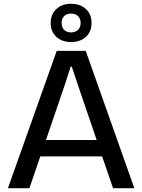

<svg xmlns="http://www.w3.org/2000/svg" viewBox="-20 -999 756 1019"><path d="M22 0 281 -729H435L693 0H580L522 -169H194L136 0ZM357 -776Q309 -776 279 -803.5Q249 -831 249 -877Q249 -923 279 -951Q309 -979 357 -979Q406 -979 436 -951Q466 -923 466 -877Q466 -831 436 -803.5Q406 -776 357 -776ZM320.5 -840.5Q334 -827 357 -827Q380 -827 394 -840.5Q408 -854 408 -877Q408 -900 394 -913.5Q380 -927 357 -927Q334 -927 320.5 -913.5Q307 -900 307 -877Q307 -854 320.5 -840.5ZM224 -256H493L392 -552L361 -645H355L325 -552Z"/></svg>

Font: Mona Sans Medium
Style: Regular
Weight: 500
Designer: Deni Anggara
Foundry: GitHub
Version: Version 2.000;Glyphs 3.2.3 (3260)